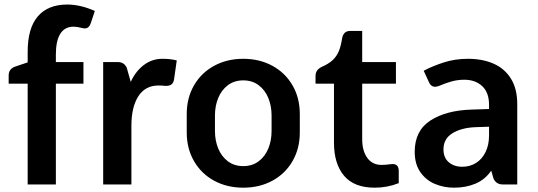

<svg xmlns="http://www.w3.org/2000/svg" viewBox="-20 -830 2419 864"><path d="M406.7 -780.8 389.2 -727.5Q381.3 -702.1 361.3 -702.1Q356 -702.1 351.1 -703.6Q325.7 -710 311.5 -710Q271.5 -710 251.5 -678.2Q231.4 -646.5 231.4 -584.5V-550.8H355.5V-453.6H231.4V0H104.5V-453.6H19V-490.2Q19 -504.4 25.4 -513.9Q31.7 -523.4 45.4 -529.3L104.5 -549.3V-596.7Q104.5 -703.6 150.4 -756.6Q196.3 -809.6 282.7 -809.6Q341.3 -809.6 406.7 -780.8Z M775.4 -558.1 763.2 -472.7Q760.7 -456.5 751 -449.7Q741.2 -442.9 723.1 -443.4Q713.4 -445.3 693.4 -445.3Q633.8 -445.3 602.5 -396.7Q571.3 -348.1 571.3 -263.2V0H444.3V-550.8H509.3Q523.9 -550.8 533.9 -544.7Q543.9 -538.6 550.3 -525.4L568.4 -461.4Q589.4 -508.3 626.5 -536.9Q663.6 -565.4 710.9 -565.4Q747.6 -565.4 775.4 -558.1Z M820.3 -233.9V-316.9Q820.3 -389.2 853 -445.8Q885.7 -502.4 943.6 -533.9Q1001.5 -565.4 1074.7 -565.4Q1147.9 -565.4 1205.8 -533.9Q1263.7 -502.4 1296.4 -445.8Q1329.1 -389.2 1329.1 -316.9V-233.9Q1329.1 -161.6 1296.4 -105Q1263.7 -48.3 1205.8 -16.8Q1147.9 14.6 1074.7 14.6Q1001.5 14.6 943.6 -16.8Q885.7 -48.3 853 -105Q820.3 -161.6 820.3 -233.9ZM1202.1 -240.2V-310.5Q1202.1 -353 1187.5 -388.9Q1172.9 -424.8 1144 -446.5Q1115.2 -468.3 1074.7 -468.3Q1034.2 -468.3 1005.4 -446.5Q976.6 -424.8 961.9 -388.9Q947.3 -353 947.3 -310.5V-240.2Q947.3 -197.8 961.9 -161.9Q976.6 -126 1005.4 -104.2Q1034.2 -82.5 1074.7 -82.5Q1115.2 -82.5 1144 -104.2Q1172.9 -126 1187.5 -161.9Q1202.1 -197.8 1202.1 -240.2Z M1747.1 -91.8Q1774.4 -91.8 1774.4 -60.1V-5.9Q1722.7 14.6 1666.5 14.6Q1573.2 14.6 1528.1 -39.3Q1482.9 -93.3 1482.9 -187.5V-453.6H1399.9V-487.8Q1399.9 -502.4 1406.7 -512.2Q1413.6 -522 1427.2 -528.8Q1458 -542 1476.3 -558.8Q1494.6 -575.7 1504.4 -599.1Q1514.2 -622.6 1519.5 -657.7Q1522.9 -674.8 1532 -682.9Q1541 -690.9 1557.1 -690.9H1609.9V-550.8H1761.7V-453.6H1609.9V-204.1Q1609.9 -150.9 1632.8 -119.4Q1655.8 -87.9 1696.8 -87.9Q1715.3 -87.9 1739.3 -91.3Q1742.2 -91.8 1747.1 -91.8Z M2307.6 -361.3V0H2242.2Q2213.4 0 2201.2 -25.4L2190.4 -62Q2163.1 -22 2119.9 -3.7Q2076.7 14.6 2022.9 14.6Q1977.5 14.6 1937.3 -2.2Q1897 -19 1871.6 -55.4Q1846.2 -91.8 1846.2 -146.5Q1846.2 -242.2 1917 -287.8Q1987.8 -333.5 2102.5 -336.9L2180.7 -339.4V-358.4Q2180.7 -413.6 2149.9 -442.4Q2119.1 -471.2 2069.3 -471.2Q2039.1 -471.2 2011.5 -463.4Q1983.9 -455.6 1955.6 -443.4Q1945.3 -439.5 1938 -439.5Q1918.9 -439.5 1909.7 -461.4L1886.7 -511.7Q1925.3 -532.2 1976.1 -548.8Q2026.9 -565.4 2085.9 -565.4Q2150.9 -565.4 2200.7 -543.7Q2250.5 -522 2279.1 -476.3Q2307.6 -430.7 2307.6 -361.3ZM2180.7 -220.7V-259.8L2121.1 -257.8Q2056.6 -255.4 2016.1 -230.5Q1975.6 -205.6 1975.6 -157.7Q1975.6 -120.6 1999.3 -100.1Q2022.9 -79.6 2060.5 -79.6Q2094.7 -79.6 2122.1 -96.7Q2149.4 -113.8 2165 -145.8Q2180.7 -177.7 2180.7 -220.7Z"/></svg>

Font: Lycee Sans SemiBold
Style: Regular
Weight: 600
Designer: Justin Alvin
Foundry: Alkove Design
Version: Version 1.030